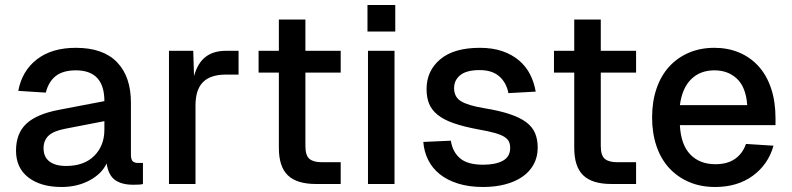

<svg xmlns="http://www.w3.org/2000/svg" viewBox="-20 -735 3162 767"><path d="M226 12Q143 12 93.5 -26Q44 -64 44 -133Q44 -202 85 -240.5Q126 -279 214 -296L397 -331Q397 -454 283 -454Q232 -454 203 -431.5Q174 -409 163 -365L53 -372Q68 -452 127.5 -498Q187 -544 283 -544Q392 -544 447.5 -486.5Q503 -429 503 -325V-118Q503 -98 510 -91Q517 -84 532 -84H551V0Q546 2 534.5 2.5Q523 3 512 3Q466 3 439.5 -16Q413 -35 406 -82Q386 -40 337 -14Q288 12 226 12ZM244 -72Q316 -72 356.5 -112.5Q397 -153 397 -217V-251L242 -221Q194 -212 174 -193Q154 -174 154 -143Q154 -108 177.5 -90Q201 -72 244 -72Z M655 0V-532H752L755 -431Q770 -484 801.5 -508Q833 -532 882 -532H933V-437H882Q821 -437 791 -407Q761 -377 761 -314V0Z M1242 0Q1166 0 1130 -34.5Q1094 -69 1094 -144V-445H1013V-532H1094V-657H1200V-532H1341V-445H1200V-152Q1200 -114 1216 -100.5Q1232 -87 1265 -87H1341V0Z M1450 0V-532H1556V0ZM1448 -609V-715H1559V-609Z M1910 12Q1854 12 1810.5 -1.5Q1767 -15 1737 -39Q1707 -63 1690.5 -96Q1674 -129 1671 -168L1781 -173Q1788 -128 1818 -102.5Q1848 -77 1910 -77Q1960 -77 1989 -93Q2018 -109 2018 -144Q2018 -159 2013 -169.5Q2008 -180 1994.5 -188.5Q1981 -197 1956 -204Q1931 -211 1891 -218Q1832 -229 1792 -243Q1752 -257 1728 -276.5Q1704 -296 1694 -321Q1684 -346 1684 -379Q1684 -452 1738.5 -498Q1793 -544 1897 -544Q1948 -544 1987 -530.5Q2026 -517 2054 -493Q2082 -469 2098 -437Q2114 -405 2120 -369L2011 -363Q2003 -405 1974.5 -430Q1946 -455 1896 -455Q1844 -455 1819 -435Q1794 -415 1794 -383Q1794 -348 1821 -331Q1848 -314 1913 -303Q1975 -293 2016.5 -279Q2058 -265 2082.5 -246.5Q2107 -228 2117.5 -203Q2128 -178 2128 -145Q2128 -108 2112 -78.5Q2096 -49 2067 -29Q2038 -9 1998 1.5Q1958 12 1910 12Z M2422 0Q2346 0 2310 -34.5Q2274 -69 2274 -144V-445H2193V-532H2274V-657H2380V-532H2521V-445H2380V-152Q2380 -114 2396 -100.5Q2412 -87 2445 -87H2521V0Z M2837 12Q2779 12 2732.5 -8Q2686 -28 2653 -64Q2620 -100 2602.5 -151.5Q2585 -203 2585 -266Q2585 -329 2602.5 -380.5Q2620 -432 2652.5 -468Q2685 -504 2731 -524Q2777 -544 2834 -544Q2888 -544 2933 -525Q2978 -506 3010.5 -470Q3043 -434 3060.5 -381.5Q3078 -329 3078 -262V-235H2696Q2700 -157 2737.5 -118Q2775 -79 2838 -79Q2886 -79 2916.5 -100.5Q2947 -122 2960 -160L3070 -153Q3049 -78 2987.5 -33Q2926 12 2837 12ZM2965 -315Q2960 -386 2924.5 -420Q2889 -454 2834 -454Q2777 -454 2741 -418.5Q2705 -383 2696 -315Z"/></svg>

Font: Geist Med
Style: Regular
Weight: 400
Designer: Basement.studio, Andrés Briganti, Mateo Zaragoza
Foundry: Basement.studio, Vercel, Andrés Briganti, Guido Ferreyra, Mateo Zaragoza
Version: Version 1.401